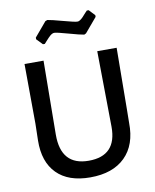

<svg xmlns="http://www.w3.org/2000/svg" viewBox="-94 -934 819 1014"><g transform="rotate(-10 315.5 -427.5)"><path d="M452 -863 482 -831V-822L417 -745L407 -740Q386 -743 325.5 -760Q265 -777 252 -777Q247 -777 241.5 -774.5Q236 -772 230 -767Q224 -762 219.5 -757Q215 -752 206.5 -743Q198 -734 193 -728H183L152 -760V-769L217 -846L228 -850Q249 -847 309.5 -830.5Q370 -814 383 -814Q387 -814 390.5 -815Q394 -816 398 -819Q402 -822 405.5 -824.5Q409 -827 414 -832.5Q419 -838 422 -841.5Q425 -845 431.5 -852Q438 -859 442 -863ZM563 -642 560 -316 559 -240Q561 -122 495 -57Q429 8 308 8Q191 8 129 -54.5Q67 -117 69 -232L71 -321L69 -642H171L167 -246Q166 -80 315 -80Q465 -80 464 -236L459 -642Z"/></g></svg>

Font: Alegreya Sans SC Medium
Style: Regular
Weight: 500
Designer: Juan Pablo del Peral
Foundry: Huerta Tipografica
Version: Version 2.001;PS 002.001;hotconv 1.0.88;makeotf.lib2.5.64775